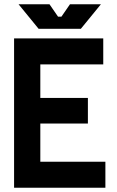

<svg xmlns="http://www.w3.org/2000/svg" viewBox="-20 -880 550 900"><path d="M464 -700H46V0H474V-122H169V-301H392V-421H169V-578H464ZM67 -860 161 -745H359L453 -860H308L268 -802H252L212 -860Z"/></svg>

Font: Fervojo
Style: Bold
Weight: 700
Designer: kohakuno
Version: ver.1.0